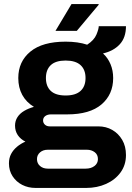

<svg xmlns="http://www.w3.org/2000/svg" viewBox="-20 -743 651 945"><path d="M155 182Q119 182 89.5 167Q60 152 42 124.5Q24 97 24 61Q24 35 34.5 15Q45 -5 63.5 -20.5Q82 -36 105 -46Q81 -58 67.5 -78Q54 -98 54 -125Q54 -148 66 -166.5Q78 -185 99.5 -197.5Q121 -210 147 -217Q109 -240 89.5 -276Q70 -312 70 -359Q70 -440 129.5 -489Q189 -538 303 -538Q364 -538 409 -523Q443 -545 454.5 -572.5Q466 -600 466 -614H600Q600 -558 569.5 -525Q539 -492 487 -480Q511 -458 524 -427Q537 -396 537 -359Q537 -278 479.5 -229Q422 -180 311 -180H231Q214 -180 203 -172Q192 -164 192 -150Q192 -138 201 -129.5Q210 -121 225 -121H464Q502 -121 532.5 -103.5Q563 -86 581.5 -54.5Q600 -23 600 20Q600 69 573.5 105.5Q547 142 502.5 162Q458 182 404 182ZM215 87H402Q428 87 445 74Q462 61 462 40Q462 18 446 6Q430 -6 408 -6H215Q192 -6 177 7Q162 20 162 40Q162 61 177 74Q192 87 215 87ZM303 -273Q352 -273 376.5 -295.5Q401 -318 401 -359Q401 -400 376.5 -422.5Q352 -445 303 -445Q254 -445 230 -422.5Q206 -400 206 -359Q206 -318 230 -295.5Q254 -273 303 -273ZM253 -591 332 -723H465L466 -720L358 -591Z"/></svg>

Font: Archivo VF Beta
Style: Regular
Weight: 400
Designer: Hector Gatti
Foundry: Omnibus-Type
Version: Version 1.002